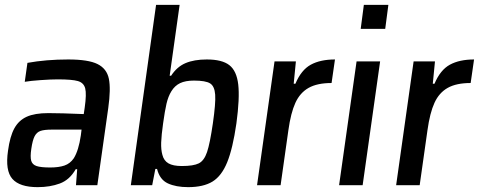

<svg xmlns="http://www.w3.org/2000/svg" viewBox="-20 -763 1973 791"><path d="M13 -142Q21 -201 39 -234Q57 -267 90 -282Q123 -297 179 -297Q230 -297 325 -293L329 -320Q337 -376 331 -399Q325 -422 301 -429Q277 -436 218 -436Q190 -436 147.5 -433Q105 -430 82 -426L93 -504Q170 -518 261 -518Q344 -518 382 -499Q420 -480 428.5 -438.5Q437 -397 426 -318L381 0H293L298 -66H292Q267 -22 226.5 -7Q186 8 135 8Q61 8 31 -26Q1 -60 13 -142ZM284 -111Q304 -143 313 -205L316 -229H193Q162 -229 146.5 -223.5Q131 -218 122.5 -201.5Q114 -185 109 -150Q104 -117 108.5 -101Q113 -85 130.5 -79Q148 -73 187 -73Q222 -73 245.5 -81Q269 -89 284 -111Z M627 -67H620L607 0H519L623 -743H720L679 -451H685Q709 -488 744.5 -503Q780 -518 832 -518Q895 -518 925 -494.5Q955 -471 961.5 -415Q968 -359 954 -255Q939 -151 916 -94.5Q893 -38 855.5 -15Q818 8 755 8Q705 8 671.5 -7.5Q638 -23 627 -67ZM857 -255Q869 -338 866.5 -373Q864 -408 845.5 -419.5Q827 -431 779 -431Q744 -431 722 -420.5Q700 -410 686 -387Q673 -366 666 -336Q659 -306 652 -255Q645 -206 644 -176Q643 -146 649 -125Q655 -101 674 -90Q693 -79 729 -79Q777 -79 799 -90Q821 -101 833 -136.5Q845 -172 857 -255Z M1111 -510H1199L1190 -418H1197Q1221 -475 1260.5 -496.5Q1300 -518 1360 -518L1346 -421Q1287 -421 1251.5 -401Q1216 -381 1197 -339.5Q1178 -298 1168 -226L1136 0H1039Z M1466 -644 1479 -743H1580L1567 -644ZM1377 0 1449 -510H1546L1474 0Z M1684 -510H1772L1763 -418H1770Q1794 -475 1833.5 -496.5Q1873 -518 1933 -518L1919 -421Q1860 -421 1824.5 -401Q1789 -381 1770 -339.5Q1751 -298 1741 -226L1709 0H1612Z"/></svg>

Font: Assailand Medium
Style: Italic
Weight: 500
Italic angle: -8°
Designer: Hector Gatti with collaboration of the Omnibus-Type team
Foundry: Omnibus-Type
Version: Version 0.072;October 19, 2019;FontCreator 12.0.0.2547 64-bi